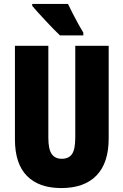

<svg xmlns="http://www.w3.org/2000/svg" viewBox="-20 -1040 628 977"><path d="M533 -335Q533 -211 471 -147Q409 -83 292 -83Q178 -83 117 -145Q56 -207 56 -331V-807H226V-339Q226 -281 243 -256.5Q260 -232 294 -232Q330 -232 346.5 -256Q363 -280 363 -340V-807H533ZM326 -1020Q335 -1001 350 -971.5Q365 -942 380 -915Q395 -888 404 -874V-860H285Q273 -871 253.5 -891Q234 -911 212.5 -934Q191 -957 172.5 -977.5Q154 -998 144 -1010V-1020Z"/></svg>

Font: Noto Sans Kannada UI ExtraCondensed Black
Style: Regular
Weight: 900
Width: 2
Designer: Jelle Bosma - Monotype Design Team
Foundry: Monotype Imaging Inc.
Version: Version 2.005; ttfautohint (v1.8.4.7-5d5b)